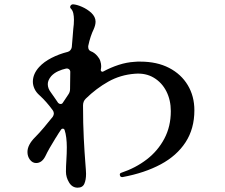

<svg xmlns="http://www.w3.org/2000/svg" viewBox="-20 -822 1040 888"><path d="M339 46Q314 46 299.5 22Q285 -2 285 -28Q285 -52 287 -82Q289 -112 289 -141Q289 -164 286.5 -184.5Q284 -205 279 -220Q277 -227 270 -227Q265 -227 262 -222Q256 -213 250 -204Q244 -195 239 -186L238 -185Q205 -132 190 -100Q174 -68 147 -68Q130 -68 118 -84Q107 -99 107 -119Q107 -152 142 -187Q162 -207 183 -232Q204 -257 224 -282Q229 -290 229 -297Q229 -305 224 -312Q194 -353 163 -381Q147 -395 139.5 -411.5Q132 -428 132 -444Q132 -480 161 -512Q183 -536 218 -554Q253 -572 293 -582Q301 -584 306 -590.5Q311 -597 312 -604Q314 -630 316 -651.5Q318 -673 319 -689Q322 -709 322 -731Q322 -747 319 -760.5Q316 -774 308 -782Q302 -788 306 -795Q310 -802 318 -802Q335 -801 359 -790.5Q383 -780 402 -763Q422 -744 422 -722Q422 -706 413 -686Q406 -672 399.5 -652.5Q393 -633 388 -609V-605Q388 -590 400 -585Q417 -579 431 -562Q440 -552 444 -539.5Q448 -527 448 -516Q448 -512 447.5 -507.5Q447 -503 446 -499V-498Q446 -494 449.5 -491.5Q453 -489 457 -491Q492 -510 529 -522Q566 -534 602 -536Q609 -537 615.5 -537Q622 -537 629 -537Q706 -537 762 -508Q818 -479 848.5 -428Q879 -377 879 -312Q879 -227 838.5 -164.5Q798 -102 723.5 -62Q649 -22 547 -3H545Q537 -3 535 -10L534 -14Q534 -21 541 -23Q607 -45 658.5 -84.5Q710 -124 740 -180.5Q770 -237 770 -308Q770 -359 749.5 -399.5Q729 -440 691.5 -462.5Q654 -485 604 -481Q537 -476 481 -444.5Q425 -413 377 -366Q364 -354 364 -334Q364 -250 367.5 -182.5Q371 -115 374.5 -72Q378 -29 378 -18Q378 10 370 28Q362 46 339 46ZM249 -346Q254 -341 260 -341Q267 -341 270 -346L296 -385Q304 -396 304 -410Q304 -430 304.5 -449.5Q305 -469 305 -488V-490Q305 -497 299.5 -501.5Q294 -506 286 -505Q267 -501 248.5 -492.5Q230 -484 217 -470Q201 -451 201 -433Q201 -413 215 -395Q223 -384 231.5 -371.5Q240 -359 249 -346Z"/></svg>

Font: Zen Antique Soft
Style: Regular
Weight: 400
Designer: Yoshimichi Ohira
Foundry: Positype
Version: Version 1.001